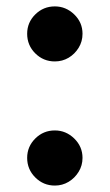

<svg xmlns="http://www.w3.org/2000/svg" viewBox="-20 -562 338 591"><path d="M148.8 9.2Q113.6 9.2 88.6 -15.8Q63.6 -40.8 63.6 -76Q63.6 -110.8 88.6 -135.7Q113.6 -160.5 148.8 -160.5Q182.9 -160.5 208.5 -135.7Q234 -110.8 234 -76Q234 -52.6 222.1 -33.2Q210.2 -13.8 191.1 -2.3Q171.9 9.2 148.8 9.2ZM148.8 -372.9Q113.6 -372.9 88.6 -397.7Q63.6 -422.6 63.6 -458.1Q63.6 -492.9 88.6 -517.6Q113.6 -542.3 148.8 -542.3Q182.9 -542.3 208.5 -517.6Q234 -492.9 234 -458.1Q234 -434.3 222.1 -415Q210.2 -395.6 191.1 -384.2Q171.9 -372.9 148.8 -372.9Z"/></svg>

Font: InterMG
Style: Bold
Weight: 700
Designer: Rasmus Andersson
Foundry: rsms
Version: Version 3.019;December 26, 2023;FontCreator 15.0.0.2955 64-b